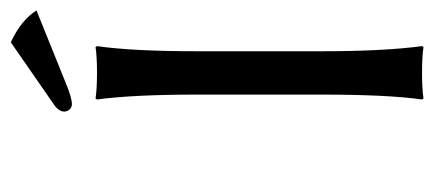

<svg xmlns="http://www.w3.org/2000/svg" viewBox="-260 -598 860 381"><g transform="rotate(-90 170.5 -407.0)"><path d="M216.8 -645Q250 -645 268.1 -647.9L270 -645Q259.8 -575.2 259.8 -444.8V-200.2Q259.8 -75.2 270 0L268.1 2.9Q250 0 216.8 0Q184.6 0 166 2.9L164.1 0Q173.8 -67.9 173.8 -200.2V-444.8Q173.8 -573.7 164.1 -645L166 -647.9Q184.6 -645 216.8 -645ZM278.8 -816.9 277.8 -815.9Q321.3 -795.9 340.8 -765.1L196.8 -707Q167.5 -694.8 154.8 -694.8Q148.4 -694.8 144.3 -699.5Q140.1 -704.1 140.1 -710Q140.1 -721.2 154.8 -731Z"/></g></svg>

Font: Linear Smooth
Style: Regular
Weight: 400
Designer: Philipp H. Poll, Flanker
Foundry: Philipp H. Poll, reworked by Flanker
Version: Version 1.061 | FøM Fix